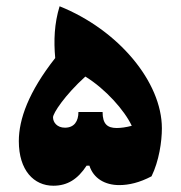

<svg xmlns="http://www.w3.org/2000/svg" viewBox="-20 -587 576 612"><path d="M170 -567C153 -512 151 -457 156 -402C71 -294 40 -207 40 -137C40 -44 88 5 150 5C195 5 228 -16 256 -59H265C278 -18 315 3 360 3C391 3 425 -5 463 -25C487 -74 496 -136 496 -178C496 -326 357 -492 170 -567ZM352 -179C322 -179 307 -192 307 -230H230C230 -201 217 -180 187 -180C162 -180 149 -197 149 -213C149 -226 186 -283 252 -343C317 -303 377 -235 400 -186C381 -181 365 -179 352 -179Z"/></svg>

Font: FilmFarsi_V5 Display
Style: Regular
Weight: 400
Designer: Borna Izadpanah
Foundry: Borna Izadpanah
Version: Version 1.000;PS 001.000;hotconv 1.0.88;makeotf.lib2.5.64775